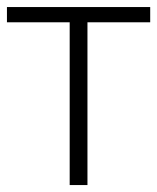

<svg xmlns="http://www.w3.org/2000/svg" viewBox="-20 -533 453 553"><path d="M412.6 -512.7V-468.8H231.9V0H180.7V-468.8H0V-512.7Z"/></svg>

Font: Sansation Light
Style: Light
Weight: 300
Designer: Bernd Montag
Version: Version 1.301